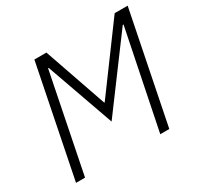

<svg xmlns="http://www.w3.org/2000/svg" viewBox="-150 -874 1080 1050"><g transform="rotate(-30 390.5 -349.0)"><path d="M577 0 703 -620H698L381 -193L230 -619H226L102 0H45L185 -698H261L398 -303H401L692 -698H774L634 0Z"/></g></svg>

Font: IBM Plex Sans Light
Style: Italic
Weight: 300
Italic angle: -11.31°
Designer: Mike Abbink, Paul van der Laan, Pieter van Rosmalen
Foundry: Bold Monday
Version: Version 3.0